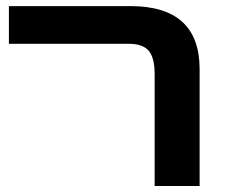

<svg xmlns="http://www.w3.org/2000/svg" viewBox="-20 -622 762 642"><path d="M497.1 0Q497.1 -93.8 497.1 -374Q497.1 -429.7 476.6 -453.1Q456.1 -475.6 410.2 -475.6Q276.4 -475.6 9.8 -475.6Q9.8 -494.1 9.8 -549.8Q9.8 -563.5 9.8 -601.6Q111.3 -601.6 416 -601.6Q647.5 -601.6 647.5 -390.6Q647.5 -260.7 647.5 0Q609.4 0 497.1 0Z"/></svg>

Font: Noto Sans Hebrew DECATHLON 
Style: Bold
Weight: 400
Designer: Monotype Design Team
Version: Version 2.000;GOOG;noto-fonts:20170220:a8a215d2e889